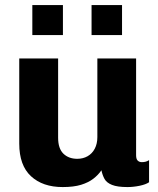

<svg xmlns="http://www.w3.org/2000/svg" viewBox="-20 -748 640 778"><path d="M234 10Q153 10 105.5 -34Q58 -78 58 -166V-511H215.5V-190Q215.5 -146 237 -125.2Q258.5 -104.5 293 -104.5Q316.5 -104.5 335 -115Q353.5 -125.5 364 -145.5Q374.5 -165.5 374.5 -192.5V-511H531.5V-119Q531.5 -103.5 538 -97.2Q544.5 -91 554.5 -91Q562 -91 569 -92.5Q576 -94 584 -99V-9.5Q571 -0.5 545.5 4.8Q520 10 496.5 10Q455.5 10 433.8 1.2Q412 -7.5 403.5 -23Q395 -38.5 391 -58Q378 -39 358.2 -23.8Q338.5 -8.5 308.5 0.8Q278.5 10 234 10ZM111 -606V-727.5H235V-606ZM351 -606V-727.5H474.5V-606Z"/></svg>

Font: Chivo Mono Medium
Style: Regular
Weight: 500
Monospace: yes
Designer: Hector Gatti
Foundry: Omnibus-Type
Version: Version 1.008